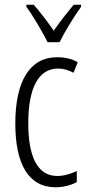

<svg xmlns="http://www.w3.org/2000/svg" viewBox="-20 -785 370 815"><path d="M182 -606H233C256 -653 294 -714 324 -756V-765H293C259 -724 238 -697 208 -655C181 -694 148 -737 123 -765H92V-756C121 -717 158 -653 182 -606ZM217 10C245 10 281 2 306 -12V-59C278 -46 250 -38 223 -38C138 -38 100 -122 100 -262C100 -416 146 -494 226 -494C248 -494 271 -488 292 -476L310 -521C285 -535 257 -542 222 -542C107 -542 45 -441 45 -261C45 -88 101 10 217 10Z"/></svg>

Font: Noto Sans Khmer UI ExtraCondensed Light
Style: Regular
Weight: 300
Width: 2
Designer: Danh Hong and the Monotype Design Team
Foundry: Monotype Imaging Inc.
Version: Version 2.002